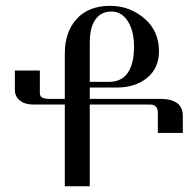

<svg xmlns="http://www.w3.org/2000/svg" viewBox="-20 -649 673 661"><path d="M609.4 -191.4H523.4V-261.7Q523.4 -289.1 496.1 -289.1H289.1V-7.8H203.1V-289.1H93.8Q66.4 -289.1 48.8 -302.7Q31.2 -316.4 31.2 -339.8V-406.2H117.2V-328.1Q117.2 -308.6 148.4 -308.6H203.1V-464.8Q203.1 -539.1 244.1 -584Q285.2 -628.9 359.4 -628.9Q425.8 -628.9 476.6 -585.9Q527.3 -543 527.3 -472.7Q527.3 -414.1 486.3 -380.9Q445.3 -347.7 382.8 -347.7H289.1V-308.6H531.2Q609.4 -308.6 609.4 -250ZM289.1 -367.2H355.5Q398.4 -367.2 419.9 -398.4Q441.4 -429.7 441.4 -488.3Q441.4 -543 419.9 -576.2Q398.4 -609.4 363.3 -609.4Q328.1 -609.4 308.6 -582Q289.1 -554.7 289.1 -503.9Z"/></svg>

Font: 和音 by 宁静之雨，公众号njzyshare
Style: Regular
Weight: 400
Designer: Steve Matteson
Foundry: Ascender Corporation
Version: Version 6.00;June 8, 2018;FontCreator 11.0.0.2388 32-bit